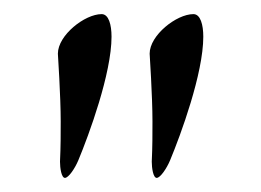

<svg xmlns="http://www.w3.org/2000/svg" viewBox="-20 -696 370 272"><path d="M72 -444C77 -444 86 -457 91 -469C106 -505 138 -592 138 -644C138 -661 134 -676 124 -676C100 -676 62 -646 62 -620C62 -619 66 -560 66 -524C66 -506 66 -488 65 -467C65 -458 67 -444 72 -444ZM202 -444C207 -444 216 -457 221 -469C236 -505 268 -592 268 -644C268 -661 264 -676 254 -676C230 -676 192 -646 192 -620C192 -619 196 -560 196 -524C196 -506 196 -488 195 -467C195 -458 197 -444 202 -444Z"/></svg>

Font: EB Garamond
Style: Regular
Weight: 400
Designer: Georg Duffner and Octavio Pardo
Foundry: Georg Duffner
Version: Version 1.000;PS 001.000;hotconv 1.0.88;makeotf.lib2.5.64775